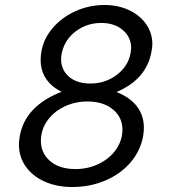

<svg xmlns="http://www.w3.org/2000/svg" viewBox="-20 -738 679 770"><path d="M587 -528Q591 -550 591 -561Q591 -606 565.5 -642Q540 -678 496 -698Q452 -718 399 -718Q339 -718 284.5 -694Q230 -670 192.5 -627Q155 -584 146 -531Q143 -515 143 -498Q143 -455 164.5 -422.5Q186 -390 227 -370Q79 -312 59 -190Q56 -174 56 -158Q56 -109 83 -70.5Q110 -32 158.5 -10Q207 12 270 12Q340 12 401 -13.5Q462 -39 502.5 -85.5Q543 -132 554 -192Q557 -210 557 -226Q557 -275 529 -311.5Q501 -348 447 -369Q566 -419 587 -528ZM225 -501Q225 -514 228 -526Q240 -580 284.5 -613Q329 -646 386 -646Q439 -646 472.5 -617.5Q506 -589 506 -545Q506 -540 504 -526Q494 -472 448 -437.5Q402 -403 343 -403Q288 -403 256.5 -430.5Q225 -458 225 -501ZM144 -173Q144 -217 169 -253Q194 -289 237 -310Q280 -331 330 -331Q394 -331 432.5 -299.5Q471 -268 471 -218Q471 -176 446 -139.5Q421 -103 377.5 -81.5Q334 -60 283 -60Q218 -60 181 -92Q144 -124 144 -173Z"/></svg>

Font: Geom Light
Style: Italic
Weight: 300
Italic angle: -10°
Version: Version 1.102